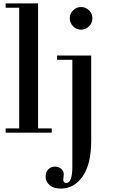

<svg xmlns="http://www.w3.org/2000/svg" viewBox="-20 -774 658 1120"><path d="M13 -729V-754H202V-25H282V0H13V-25H92V-729ZM335 326Q293 326 269.5 306Q246 286 246 256Q246 230 261.5 214Q277 198 301 198Q321 198 336.5 210.5Q352 223 352 242Q352 247 350.5 258.5Q349 270 349 274Q349 293 367 293Q402 293 402 197V-425H313V-450H512V47Q512 183 462.5 254.5Q413 326 335 326ZM406.5 -620.5Q387 -640 387 -667Q387 -694 406.5 -713.5Q426 -733 453 -733Q480 -733 499.5 -713.5Q519 -694 519 -667Q519 -640 499.5 -620.5Q480 -601 453 -601Q426 -601 406.5 -620.5Z"/></svg>

Font: Libre Bodoni
Style: Regular
Weight: 400
Designer: Pablo Impallari, Rodrigo Fuenzalida
Foundry: Pablo Impallari, Rodrigo Fuenzalida
Version: Version 1.001